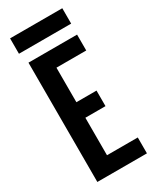

<svg xmlns="http://www.w3.org/2000/svg" viewBox="-224 -952 830 1016"><g transform="rotate(-30 191.0 -444.5)"><path d="M50 0V-729H347V-632H165V-97H353V0ZM150 -326V-421H288V-326ZM30 -795V-889H349V-795Z"/></g></svg>

Font: Hubot Sans Condensed SemiBold
Style: Regular
Weight: 600
Width: 3
Designer: Deni Anggara
Foundry: GitHub, Inc., Subsidiary of Microsoft Corporation
Version: Version 2.000